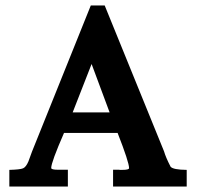

<svg xmlns="http://www.w3.org/2000/svg" viewBox="-20 -683 759 703"><path d="M663.6 0H394V-61.5H414.6Q423.8 -60.5 427.2 -61Q452.6 -61 452.6 -67.4Q452.6 -88.9 410.6 -196.3H214.4Q167.5 -88.9 167.5 -67.9Q167.5 -61.5 192.4 -61.5Q188.5 -61.5 228.5 -61.5V0H14.2V-61Q53.7 -62 64.5 -66.7Q75.2 -71.3 84 -91.8Q87.9 -103 97.2 -127.9L312.5 -663.1H363.3L580.6 -128.9Q586.9 -106.9 604.5 -72.8Q613.3 -61.5 663.6 -61ZM381.3 -271.5 315.4 -448.7 246.1 -271.5Z"/></svg>

Font: Accordance
Style: Bold
Weight: 700
Version: Version 1.2 (build January 31, 2020) Miklal Software Solutio